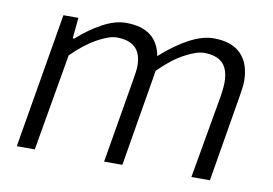

<svg xmlns="http://www.w3.org/2000/svg" viewBox="-63 -645 1060 745"><g transform="rotate(10 466.5 -272.5)"><path d="M133 -532H192L184 -450H190Q237 -492 286 -518.5Q335 -545 378 -545Q500 -545 519 -439Q576 -490 628 -517.5Q680 -545 723 -545Q795 -545 831.5 -507.5Q868 -470 868 -401Q868 -381 861 -341L804 0H731L789 -331Q794 -364 794 -382Q794 -435 769.5 -459Q745 -483 696 -483Q668 -483 621 -458Q574 -433 523 -382L459 0H387L443 -331Q450 -371 450 -387Q450 -436 425.5 -459.5Q401 -483 352 -483Q323 -483 276 -457Q229 -431 180 -382L114 0H43Z"/></g></svg>

Font: Nebula Sans Book
Style: Regular
Weight: 400
Italic angle: -9°
Designer: Paul D. Hunt for Adobe (as Source Sans)
Foundry: Nebula Entertainment & Broadcasting LLC
Version: Version 1.010